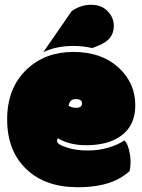

<svg xmlns="http://www.w3.org/2000/svg" viewBox="-20 -764 593 799"><path d="M303.2 15.1Q384.3 15.1 440.9 -5.4Q481 -19 519 -51.3Q523.4 -68.8 523.4 -91.6Q523.4 -114.3 516.4 -141.8Q509.3 -169.4 497.6 -179.7Q473.1 -162.6 432.9 -150.1Q392.6 -137.7 343.5 -137.7Q294.4 -137.7 255.9 -150.9Q217.3 -163.1 217.3 -177.7Q217.3 -185.5 221.2 -188.5Q269 -159.7 338.4 -159.7Q431.2 -159.7 484.9 -199.7Q543 -242.2 543 -325.7Q543 -419.4 472.4 -483.6Q401.9 -547.9 285.2 -547.9Q168.5 -547.9 92.3 -476.1Q9.8 -398.9 9.8 -267.3Q9.8 -135.7 89.8 -60.1Q168 15.1 303.2 15.1ZM285.6 -572.8Q326.2 -572.8 363.8 -564L378.9 -569.8Q414.6 -583 431.6 -600.1Q453.6 -622.1 453.6 -656.5Q453.6 -690.9 428 -717.5Q402.3 -744.1 359.1 -744.1Q315.9 -744.1 278.3 -717.8L160.2 -546.9Q214.4 -572.8 285.6 -572.8ZM296.9 -315.4Q279.3 -315.4 265.6 -323.7Q269.5 -351.6 295.4 -351.6Q321.3 -351.6 321.3 -334Q321.3 -315.4 296.9 -315.4Z"/></svg>

Font: Friends & Family
Style: Regular
Weight: 400
Designer: Sarang Kulkarni, Maithili Shingre, Noopur Datye
Foundry: Ek Type
Version: Version 1.000;hotconv 1.0.117;makeotfexe 2.5.65602